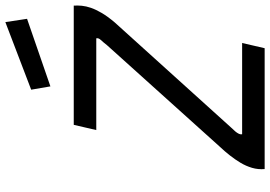

<svg xmlns="http://www.w3.org/2000/svg" viewBox="-162 -822 984 699"><g transform="rotate(-90 329.5 -472.0)"><path d="M599 -944 611 -865 365 -780 353 -850ZM225 -695H659Q660 -681 658.5 -665.5Q657 -650 651 -632.5Q645 -615 632.5 -593.5Q620 -572 598 -546L215 -122Q198 -105 193.5 -96Q189 -87 191 -82H523L504 0H64Q62 -24 68.5 -46Q75 -68 87 -88Q99 -108 114 -127Q129 -146 146 -164L515 -574Q526 -588 534 -596.5Q542 -605 540 -613H206Z"/></g></svg>

Font: Panefresco 500wt
Style: Italic
Weight: 700
Foundry: Campivisivi & Chank Co
Version: Version 1.000